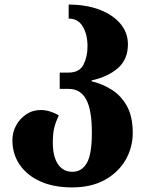

<svg xmlns="http://www.w3.org/2000/svg" viewBox="-20 -562 638 836"><path d="M294 254Q214 254 156 228Q98 202 66 155.5Q34 109 34 48Q34 14 50 -15.5Q66 -45 94 -64Q122 -83 158 -83Q195 -83 236 -60Q223 -32 216.5 -7Q210 18 210 59Q210 120 232.5 153Q255 186 295 186Q336 186 358 148Q380 110 380 16Q380 -84 355 -129.5Q330 -175 279 -175H240V-246H279Q326 -246 343.5 -280.5Q361 -315 361 -360Q361 -412 340.5 -446.5Q320 -481 279 -481V-542Q355 -542 413 -520Q471 -498 504 -459Q537 -420 537 -369Q537 -303 493 -265Q449 -227 379 -212V-208Q426 -197 467 -171Q508 -145 533 -99.5Q558 -54 558 16Q558 80 527 134Q496 188 437 221Q378 254 294 254Z"/></svg>

Font: Noto Serif Georgian ExtraBold
Style: Regular
Weight: 800
Designer: Monotype Design Team, Akaki Razmadze
Foundry: Google LLC
Version: Version 2.003; ttfautohint (v1.8.4.7-5d5b)